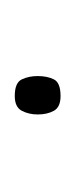

<svg xmlns="http://www.w3.org/2000/svg" viewBox="59 -153 102 260"><g transform="rotate(-90 110.0 -23.0)"><path d="M85 -23Q85 -35 90 -44.5Q95 -54 110 -54Q128 -54 132.5 -44.5Q137 -35 137 -23Q137 -10 132.5 -1Q128 8 110 8Q95 8 90 -1Q85 -10 85 -23Z"/></g></svg>

Font: Noto Sans Gujarati Thin
Style: Regular
Weight: 100
Designer: Jelle Bosma - Monotype Design Team, Universal Thirst
Foundry: Monotype Imaging Inc.
Version: Version 2.106; ttfautohint (v1.8.4.7-5d5b)